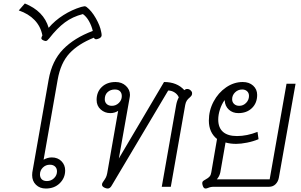

<svg xmlns="http://www.w3.org/2000/svg" viewBox="-20 -1075 1733 1105"><path d="M165 -67Q165 -77 166 -83L260 -617Q279 -725 343 -791Q407 -857 514 -897Q507 -927 492 -953.5Q477 -980 457 -994Q398 -979 353.5 -946Q309 -913 263 -854Q256 -846 252 -842.5Q248 -839 242 -839Q239 -839 229 -843Q218 -848 218 -855Q218 -861 224 -871Q214 -923 179 -959.5Q144 -996 88 -1015L123 -1055Q232 -1011 260 -915Q296 -957 345 -988Q394 -1019 447 -1035Q463 -1039 466 -1039Q473 -1039 478 -1035Q507 -1013 531.5 -970Q556 -927 562 -893Q563 -888 564 -883Q565 -878 565 -873Q565 -861 551 -854Q539 -849 533 -849Q525 -849 520 -858Q430 -822 379.5 -767.5Q329 -713 312 -617L231 -156Q254 -169 278 -169Q312 -169 333.5 -147.5Q355 -126 355 -94Q355 -51 324 -20.5Q293 10 244 10Q209 10 187 -11.5Q165 -33 165 -67ZM308 -89Q308 -106 297 -116.5Q286 -127 267 -127Q243 -127 226.5 -110.5Q210 -94 210 -71Q210 -54 220 -43.5Q230 -33 250 -33Q274 -33 291 -49.5Q308 -66 308 -89Z M567 -12Q567 -21 573 -28Q585 -45 589.5 -54Q594 -63 597 -78L660 -437Q640 -424 615 -424Q583 -424 559.5 -445Q536 -466 536 -500Q536 -546 566 -574.5Q596 -603 645 -603Q681 -603 704.5 -581Q728 -559 728 -529Q728 -522 727 -518L664 -163L924 -603Q999 -603 1041 -556Q1048 -563 1058 -563Q1068 -563 1077 -555Q1084 -548 1085 -543.5Q1086 -539 1085 -532Q1084 -526 1078.5 -520.5Q1073 -515 1072 -514Q1062 -506 1055.5 -496.5Q1049 -487 1046 -471L963 0H911L994 -471Q998 -494 1009 -515Q1001 -533 984 -543.5Q967 -554 948 -554L624 -9Q614 10 600 10Q591 10 581 5Q567 -2 567 -12ZM681 -522Q681 -539 671 -549.5Q661 -560 641 -560Q616 -560 599.5 -545Q583 -530 583 -504Q583 -487 594 -476.5Q605 -466 624 -466Q647 -466 664 -482.5Q681 -499 681 -522Z M1163 10Q1152 10 1147 -6Q1144 -15 1144 -21Q1144 -28 1148 -32Q1152 -36 1163 -42Q1180 -51 1187 -60Q1194 -69 1196 -83L1229 -275Q1182 -313 1182 -381Q1182 -439 1209 -490Q1236 -541 1281 -572Q1326 -603 1377 -603Q1414 -603 1437 -582Q1460 -561 1460 -529Q1460 -482 1430 -453Q1400 -424 1352 -424Q1319 -424 1297 -444Q1275 -464 1273 -498H1272Q1256 -476 1246 -445.5Q1236 -415 1236 -387Q1236 -340 1263.5 -316Q1291 -292 1344 -292Q1401 -292 1462 -316L1468 -274Q1437 -261 1401.5 -254Q1366 -247 1339 -247Q1305 -247 1278 -255L1248 -83Q1243 -60 1228 -43H1532L1629 -593H1681L1585 -53Q1581 -30 1566 -15Q1551 0 1528 0H1209Q1192 0 1176 7Q1169 10 1163 10ZM1413 -523Q1413 -540 1402 -550Q1391 -560 1374 -560Q1350 -560 1333 -543.5Q1316 -527 1316 -504Q1316 -487 1327.5 -476.5Q1339 -466 1357 -466Q1380 -466 1396.5 -483Q1413 -500 1413 -523Z"/></svg>

Font: Niramit ExtraLight
Style: Italic
Weight: 200
Italic angle: -10°
Designer: Katatrad Aksorn Co.,Ltd.
Foundry: Cadson Demak Co.,Ltd.
Version: Version 1.000; ttfautohint (v1.6)